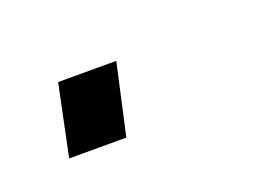

<svg xmlns="http://www.w3.org/2000/svg" viewBox="-32 -127 252 183"><g transform="rotate(-20 93.5 -36.0)"><path d="M17 0 32 -72H91L75 0Z"/></g></svg>

Font: Saira ExtraLight
Style: Italic
Weight: 200
Italic angle: -12°
Designer: Hector Gatti with collaboration of the Omnibus-Type team
Foundry: Omnibus-Type
Version: Version 1.100; ttfautohint (v1.8.3)